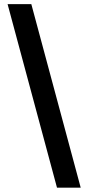

<svg xmlns="http://www.w3.org/2000/svg" viewBox="-20 -781 419 911"><path d="M250.4 109.4H362.9L128.6 -761.4H16Z"/></svg>

Font: Margiela Sans Semi Bold
Style: Regular
Weight: 600
Designer: Stefan Endress, Andreas Faust
Version: Version 1.100;FEAKit 1.0